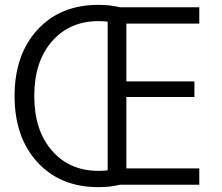

<svg xmlns="http://www.w3.org/2000/svg" viewBox="-20 -760 915 790"><path d="M474 -730H800V-663H500V-425H780V-361H500V-67H800V0H474Q434 10 385 10Q228 10 134 -92.5Q40 -195 40 -365Q40 -535 134 -637.5Q228 -740 385 -740Q434 -740 474 -730ZM423 -59V-671Q411 -673 385 -673Q266 -673 193.5 -589.5Q121 -506 121 -365Q121 -224 193.5 -140.5Q266 -57 385 -57Q411 -57 423 -59Z"/></svg>

Font: M PLUS 1p
Style: Regular
Weight: 400
Version: Version 1.062